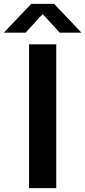

<svg xmlns="http://www.w3.org/2000/svg" viewBox="-71 -968 439 988"><path d="M78.5 0V-740H218.5V0ZM-51 -800 89.5 -948H207.5L348 -800H236.5L148.5 -895.5L60.5 -800Z"/></svg>

Font: Encode Sans SemiExpanded SemiExpanded SemiBold
Style: Regular
Weight: 600
Width: 6
Designer: Multiple Designers
Foundry: Impallari Type
Version: Version 3.000; ttfautohint (v1.8.3) -l 8 -r 50 -G 200 -x 14 